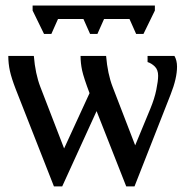

<svg xmlns="http://www.w3.org/2000/svg" viewBox="-20 -660 673 690"><path d="M548.3 -387.7Q548.3 -409.2 536.4 -420.9Q524.4 -432.6 510.3 -437V-459H606.9Q616.2 -442.9 616.2 -420.4Q616.2 -378.9 593.3 -320.8L463.4 9.8H433.6L327.1 -260.7L203.6 9.8H173.8L36.6 -339.4Q21.5 -378.4 15.6 -405Q9.8 -431.6 9.8 -459H101.6Q106.9 -394.5 125 -347.7L210.4 -126.5L301.8 -325.2Q280.8 -380.9 275.1 -407Q269.5 -433.1 269.5 -459H361.3Q366.7 -394.5 384.8 -347.7L465.8 -137.7L520 -268.6Q535.2 -305.2 541.7 -337.2Q548.3 -369.1 548.3 -387.7ZM536.6 -622.1 495.6 -538.1H469.2L445.3 -591.8H354L330.1 -538.1H303.7L279.8 -591.8H188.5L164.6 -538.1H138.2L97.2 -622.1V-640.1H536.6Z"/></svg>

Font: Liberation Serif
Style: Regular
Weight: 400
Designer: Steve Matteson
Foundry: Ascender Corporation
Version: Version 2.1.5